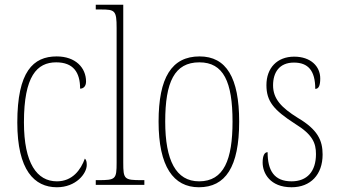

<svg xmlns="http://www.w3.org/2000/svg" viewBox="-20 -780 1424 810"><path d="M220 10C301 10 346 -48 346 -84C346 -98 344 -105 338 -111C321 -64 286 -15 220 -15C136 -15 81 -91 81 -264C81 -459 136 -517 217 -517C289 -517 318 -475 318 -406C331 -406 343 -415 343 -436C343 -494 299 -542 219 -542C120 -542 53 -478 53 -263C53 -62 125 10 220 10Z M384 0H589V-20H577C504 -20 500 -24 500 -94V-760H384V-740H405C465 -740 472 -736 472 -662V-94C472 -24 468 -20 395 -20H384Z M819 10C931 10 989 -75 989 -267C989 -452 935 -542 822 -542C704 -542 649 -452 649 -267C649 -77 712 10 819 10ZM820 -15C722 -15 677 -104 677 -267C677 -434 716 -517 821 -517C923 -517 961 -435 961 -267C961 -107 925 -15 820 -15Z M1210 10C1290 10 1341 -43 1341 -128C1341 -187 1321 -233 1236 -283C1167 -326 1132 -363 1132 -420C1132 -474 1158 -516 1220 -516C1280 -516 1310 -482 1310 -405C1325 -405 1331 -420 1331 -449C1331 -500 1291 -541 1221 -541C1149 -541 1104 -493 1104 -421C1104 -353 1134 -316 1226 -257C1299 -212 1313 -176 1313 -130C1313 -57 1276 -15 1210 -15C1137 -15 1109 -60 1109 -138C1096 -138 1088 -124 1088 -94C1088 -50 1119 10 1210 10Z"/></svg>

Font: Noto Serif Devanagari Condensed Thin
Style: Regular
Weight: 100
Width: 3
Designer: Universal Thirst, Indian Type Foundry and the Monotype Design Team
Foundry: Monotype Imaging Inc.
Version: Version 2.004